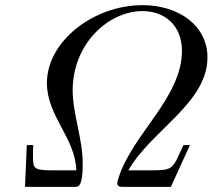

<svg xmlns="http://www.w3.org/2000/svg" viewBox="-20 -725 825 745"><path d="M77 0H270C282 0 301 4 301 -89C301 -189 262 -282 262 -375C262 -554 400 -682 533 -682C618 -682 686 -627 686 -528C686 -346 493 -204 440 -35C437 -26 435 -19 435 -14C435 -6 440 0 454 0H643L717 -162H692C646 -65 657 -64 553 -64H478C565 -218 785 -325 785 -502C785 -624 676 -705 533 -705C342 -705 162 -564 162 -403C162 -274 273 -189 276 -64H190C110 -64 108 -70 108 -119C108 -133 108 -148 109 -162H84Z"/></svg>

Font: CMU Serif
Style: Italic
Weight: 500
Italic angle: -14.04°
Version: Version 0.7.0